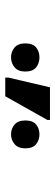

<svg xmlns="http://www.w3.org/2000/svg" viewBox="240 -1056 210 730"><g transform="rotate(90 345.0 -691.0)"><path d="M275 -606V-618L312 -776H436V-766L346 -606ZM198 -628Q176 -628 160.5 -641.5Q145 -655 145 -682Q145 -711 160.5 -723.5Q176 -736 198 -736Q220 -736 236 -723.5Q252 -711 252 -682Q252 -655 236 -641.5Q220 -628 198 -628ZM491 -628Q469 -628 453.5 -641.5Q438 -655 438 -682Q438 -711 453.5 -723.5Q469 -736 491 -736Q512 -736 528 -723.5Q544 -711 544 -682Q544 -655 528 -641.5Q512 -628 491 -628Z"/></g></svg>

Font: Noto Sans Medium
Style: Regular
Weight: 500
Designer: Monotype Design Team
Foundry: Monotype Imaging Inc.
Version: Version 2.007